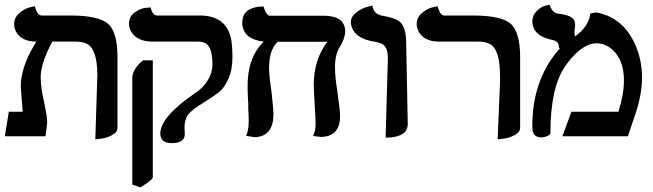

<svg xmlns="http://www.w3.org/2000/svg" viewBox="-20 -589 2823 830"><path d="M392.1 13.2 399.9 -235.8Q400.9 -245.6 400.9 -262.2Q400.9 -374 357.9 -398.4Q338.9 -408.7 311 -409.2H206.1Q156.7 -316.4 155.8 -256.8Q155.8 -208.5 172.9 -137.2Q184.6 -77.6 184.1 -61Q183.1 -51.8 180.7 -30.3Q178.2 -8.8 176.8 0H1L18.1 -106H78.1Q77.1 -114.3 75.2 -143.1Q74.2 -155.8 72.3 -181.2Q70.3 -209.5 69.8 -213.9Q69.8 -297.9 129.9 -397Q133.8 -402.8 137.2 -409.2Q72.3 -409.2 48.8 -453.1Q41 -468.8 41 -484.9Q41 -512.7 63.5 -532.2Q85.9 -551.8 108.4 -557.1L130.9 -562Q140.1 -522.9 159.2 -522H284.2Q409.2 -522 449.2 -484.4Q487.8 -446.8 487.8 -344.2V-37.1Q487.8 -17.1 463.9 -4.6Q439.9 7.8 416 10.7Z M586.4 221.2 551.8 209V-252Q552.7 -290.5 597.7 -328.1H640.6V178.2Q638.7 189.5 586.4 221.2ZM777.8 -42Q777.8 -42 777.8 -29.8Q778.8 -22 778.8 -6.8Q776.9 29.3 723.6 29.8Q672.9 29.8 672.9 -12.2Q674.3 -84.5 822.8 -186Q867.2 -214.4 887.7 -260.3Q898.4 -285.2 898.4 -310.1Q898.4 -383.8 869.6 -401.4Q856.4 -408.7 838.9 -409.2H638.7Q572.8 -409.2 546.9 -452.6Q537.6 -469.2 537.6 -486.8Q537.6 -516.6 561 -534.2Q584.5 -551.8 607.4 -554.7L630.9 -557.1Q639.2 -522.9 658.7 -522H842.8Q964.4 -522 981 -409.2Q984.4 -384.8 984.9 -344.2Q984.9 -286.1 967.3 -248Q949.7 -210 930.7 -194.1Q911.6 -178.2 863.3 -147.5L862.8 -147Q805.7 -112.8 790.5 -89.8Q778.3 -68.8 777.8 -42Z M1428.2 -298.8Q1428.2 -256.3 1438 -196.8Q1449.7 -114.7 1450.2 -87.9Q1450.2 -3.9 1377.9 2.4Q1372.1 2.9 1367.2 2.9L1333 -1Q1343.8 -19.5 1344.2 -53.2Q1344.2 -75.2 1340.3 -138.2Q1336.4 -202.1 1336.4 -224.1Q1336.9 -331.5 1395 -408.2H1181.2Q1143.6 -376.5 1143.1 -293.9Q1143.1 -262.7 1153.3 -195.8Q1162.1 -116.7 1162.1 -96.2Q1162.1 -4.4 1090.3 3.4Q1084.5 3.9 1079.1 3.9L1043.5 -2Q1055.2 -22.5 1055.2 -69.8Q1055.2 -85.9 1053.2 -119.1V-142.1Q1050.3 -181.6 1050.3 -216.8Q1050.3 -320.3 1097.2 -382.8Q1107.9 -396.5 1120.1 -409.2Q1036.6 -418.5 1027.8 -480Q1026.9 -486.3 1027.3 -492.2Q1027.3 -550.8 1098.6 -560.1Q1098.6 -560.1 1119.1 -561Q1130.4 -522.5 1146 -521H1383.3Q1471.2 -519.5 1472.2 -453.1Q1471.2 -421.4 1448.2 -384.8Q1428.2 -353.5 1428.2 -298.8Z M1647 5.9 1656.7 -335.9Q1657.7 -387.7 1628.4 -400.9Q1617.2 -405.8 1597.7 -409.2Q1524.4 -419.9 1502.9 -465.8Q1497.1 -479.5 1496.6 -493.2Q1496.6 -517.1 1520.3 -535.2Q1543.9 -553.2 1566.9 -559.1L1589.8 -564.9Q1594.7 -529.3 1630.4 -521.5Q1632.3 -521 1633.8 -521Q1693.8 -510.7 1712.4 -490.7Q1735.4 -464.8 1735.8 -405.8Q1736.8 -346.7 1739.3 -228Q1741.7 -111.8 1742.7 -54.9Q1743.7 2 1658.2 5.9Q1652.8 5.9 1647 5.9Z M2131.3 13.2 2141.6 -235.8Q2141.6 -235.8 2141.6 -262.2Q2141.6 -374 2098.6 -398.4Q2079.6 -408.7 2051.3 -409.2H1878.4Q1812.5 -409.2 1789.1 -453.6Q1781.7 -468.8 1781.2 -484.9Q1781.2 -512.7 1803.7 -532.2Q1826.2 -551.8 1849.1 -557.1L1871.6 -562Q1882.3 -522.9 1899.4 -522H2024.4Q2148.4 -522 2189 -485.4Q2228 -448.2 2228.5 -344.2V-37.1Q2228.5 -17.1 2204.3 -4.6Q2180.2 7.8 2155.8 10.7Z M2532.2 -530.8 2556.2 -535.2Q2668.5 -516.6 2722.7 -403.3Q2755.4 -334.5 2755.4 -252.9Q2755.4 -177.2 2723.1 -85Q2718.8 -71.3 2708.5 -42.5Q2698.2 -13.2 2694.3 0H2411.1L2450.2 -106H2653.3Q2677.2 -180.7 2677.2 -242.2Q2677.2 -331.1 2625 -376.5Q2595.2 -401.4 2559.1 -401.9Q2505.9 -401.9 2448.2 -335.4Q2433.6 -318.4 2421.4 -299.8Q2359.4 -208 2359.4 -13.2Q2359.4 -4.9 2337.9 2Q2328.6 4.9 2320.3 4.9Q2287.1 4.9 2282.2 -25.9Q2281.2 -34.7 2281.2 -45.9Q2281.2 -239.3 2392.1 -370.6Q2397.9 -377.4 2403.3 -382.8L2397 -379.9Q2397 -405.8 2378.9 -413.1Q2371.6 -416 2360.4 -418Q2292.5 -433.6 2282.7 -481.9Q2281.7 -488.8 2281.2 -495.1Q2281.2 -522.9 2300.3 -541.5Q2319.3 -560.1 2337.9 -564.5L2356 -568.8Q2366.2 -534.7 2392.1 -529.8Q2456.1 -523.9 2464.4 -495.6Q2465.8 -489.3 2466.3 -482.9Q2465.8 -469.7 2464.4 -463.9L2465.3 -464.8Q2463.4 -456.5 2463.4 -452.1Q2463.4 -442.9 2465.3 -431.2Q2524.9 -473.6 2532.2 -530.8Z"/></svg>

Font: Linux Libertine O
Style: Semibold
Weight: 700
Designer: Philipp H. Poll
Foundry: Philipp H. Poll
Version: Version 5.0.0